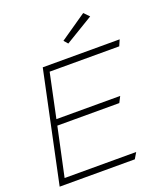

<svg xmlns="http://www.w3.org/2000/svg" viewBox="-160 -1002 950 1109"><g transform="rotate(-20 315.0 -448.0)"><path d="M321.8 -784.2 342.8 -759.8 515.1 -863.8 483.9 -896ZM57.1 -37.1 121.1 -335.9H502L521 -373H128.9L186 -644H613.8L629.9 -681.2H157.2L13.2 0H475.1L497.1 -37.1Z"/></g></svg>

Font: Comic Neue Angular Light Italic
Style: Regular
Weight: 300
Italic angle: -12°
Designer: Craig Rozynski
Foundry: Craig Rozynski
Version: Version 2.003